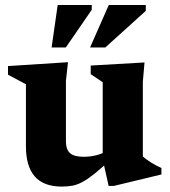

<svg xmlns="http://www.w3.org/2000/svg" viewBox="-20 -710 659 744"><path d="M235.5 -163.5Q235.5 -141 242.5 -127.8Q249.5 -114.5 264.8 -108.5Q280 -102.5 305.5 -102.5Q330.5 -102.5 354.5 -108.8Q378.5 -115 396 -126L412.5 -95.5Q374.5 -59.5 347.8 -38Q321 -16.5 300.2 -5.2Q279.5 6 260.8 9.5Q242 13 220 13Q149 13 114.8 -26.2Q80.5 -65.5 80.5 -143V-383.5L11 -420.5V-454L243.5 -469L235.5 -397ZM401 10.5 378 -92V-391.5L331.5 -422.5V-456L540 -468L533.5 -393V-104Q538.5 -99 547 -92.8Q555.5 -86.5 565.5 -80.2Q575.5 -74 585.8 -68.5Q596 -63 605.5 -59V-34L421 10.5ZM329 -526 401.5 -690.5H545V-668L388 -526ZM180 -526 203.5 -690.5H335.5V-672L235 -526Z"/></svg>

Font: Newsreader
Style: Bold
Weight: 700
Designer: Hugues Gentile
Foundry: Production Type
Version: Version 1.003